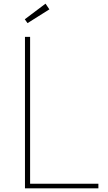

<svg xmlns="http://www.w3.org/2000/svg" viewBox="-20 -1026 589 1046"><path d="M116 -825H144V-25H516V0H116ZM228 -1006 249 -975 130 -900 115 -921Z"/></svg>

Font: Spartan MB
Style: Regular
Weight: 250
Designer: Matt Bailey
Foundry: Matt Bailey
Version: Version 1.000